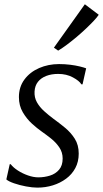

<svg xmlns="http://www.w3.org/2000/svg" viewBox="-20 -848 472 878"><path d="M357.5 -462.5H352Q342.5 -478.5 313.2 -494.2Q284 -510 246 -510Q215.5 -510 191.5 -500.8Q167.5 -491.5 153.5 -473.8Q139.5 -456 138 -429.5Q136.5 -402 149 -380Q161.5 -358 181.8 -339.8Q202 -321.5 223.5 -305.5Q250.5 -286 277.2 -264Q304 -242 322 -213.5Q340 -185 340 -145.5Q340 -108.5 324.5 -79.5Q309 -50.5 282.2 -30.8Q255.5 -11 221.8 -0.5Q188 10 151 10Q128.5 10 99 4.5Q69.5 -1 44.2 -9.8Q19 -18.5 9 -27.5L24.5 -97H29Q40.5 -82 61.8 -68.2Q83 -54.5 108 -45.8Q133 -37 155.5 -37Q183 -37 208.5 -45Q234 -53 250.2 -72Q266.5 -91 266.5 -123Q266.5 -151.5 251.2 -174Q236 -196.5 213.8 -214.2Q191.5 -232 170 -247Q150.5 -260.5 126.2 -282.5Q102 -304.5 84.2 -334.8Q66.5 -365 66.5 -404Q66.5 -450.5 91.8 -484.5Q117 -518.5 159 -536.8Q201 -555 250 -555Q276 -555 300.5 -552Q325 -549 344.5 -544.2Q364 -539.5 374 -535.5ZM226.5 -630 368 -828.5 431.5 -780.5Q424.5 -769.5 409.2 -753.2Q394 -737 373.8 -717.8Q353.5 -698.5 331 -679.5Q308.5 -660.5 286.5 -644Q264.5 -627.5 246 -616.5Z"/></svg>

Font: Merriweather 48pt Light
Style: Italic
Weight: 300
Italic angle: -7.8°
Version: Version 2.101